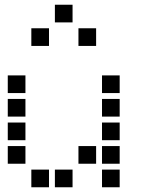

<svg xmlns="http://www.w3.org/2000/svg" viewBox="-20 -808 640 815"><path d="M214 -788Q213 -788 213 -788Q213 -788 213 -787V-714Q213 -713 213 -713Q213 -713 214 -713H287Q288 -713 288 -713Q288 -713 288 -714V-787Q288 -788 288 -788Q288 -788 287 -788ZM114 -688Q113 -688 113 -688Q113 -688 113 -687V-614Q113 -613 113 -613Q113 -613 114 -613H187Q188 -613 188 -613Q188 -613 188 -614V-687Q188 -688 188 -688Q188 -688 187 -688ZM314 -688Q313 -688 313 -688Q313 -688 313 -687V-614Q313 -613 313 -613Q313 -613 314 -613H387Q388 -613 388 -613Q388 -613 388 -614V-687Q388 -688 388 -688Q388 -688 387 -688ZM14 -488Q13 -488 13 -488Q13 -488 13 -487V-414Q13 -413 13 -413Q13 -413 14 -413H87Q88 -413 88 -413Q88 -413 88 -414V-487Q88 -488 88 -488Q88 -488 87 -488ZM414 -488Q413 -488 413 -488Q413 -488 413 -487V-414Q413 -413 413 -413Q413 -413 414 -413H487Q488 -413 488 -413Q488 -413 488 -414V-487Q488 -488 488 -488Q488 -488 487 -488ZM14 -388Q13 -388 13 -388Q13 -388 13 -387V-314Q13 -313 13 -313Q13 -313 14 -313H87Q88 -313 88 -313Q88 -313 88 -314V-387Q88 -388 88 -388Q88 -388 87 -388ZM414 -388Q413 -388 413 -388Q413 -388 413 -387V-314Q413 -313 413 -313Q413 -313 414 -313H487Q488 -313 488 -313Q488 -313 488 -314V-387Q488 -388 488 -388Q488 -388 487 -388ZM14 -288Q13 -288 13 -288Q13 -288 13 -287V-214Q13 -213 13 -213Q13 -213 14 -213H87Q88 -213 88 -213Q88 -213 88 -214V-287Q88 -288 88 -288Q88 -288 87 -288ZM414 -288Q413 -288 413 -288Q413 -288 413 -287V-214Q413 -213 413 -213Q413 -213 414 -213H487Q488 -213 488 -213Q488 -213 488 -214V-287Q488 -288 488 -288Q488 -288 487 -288ZM14 -188Q13 -188 13 -188Q13 -188 13 -187V-114Q13 -113 13 -113Q13 -113 14 -113H87Q88 -113 88 -113Q88 -113 88 -114V-187Q88 -188 88 -188Q88 -188 87 -188ZM314 -188Q313 -188 313 -188Q313 -188 313 -187V-114Q313 -113 313 -113Q313 -113 314 -113H387Q388 -113 388 -113Q388 -113 388 -114V-187Q388 -188 388 -188Q388 -188 387 -188ZM414 -188Q413 -188 413 -188Q413 -188 413 -187V-114Q413 -113 413 -113Q413 -113 414 -113H487Q488 -113 488 -113Q488 -113 488 -114V-187Q488 -188 488 -188Q488 -188 487 -188ZM114 -88Q113 -88 113 -88Q113 -88 113 -87V-14Q113 -13 113 -13Q113 -13 114 -13H187Q188 -13 188 -13Q188 -13 188 -14V-87Q188 -88 188 -88Q188 -88 187 -88ZM214 -88Q213 -88 213 -88Q213 -88 213 -87V-14Q213 -13 213 -13Q213 -13 214 -13H287Q288 -13 288 -13Q288 -13 288 -14V-87Q288 -88 288 -88Q288 -88 287 -88ZM414 -88Q413 -88 413 -88Q413 -88 413 -87V-14Q413 -13 413 -13Q413 -13 414 -13H487Q488 -13 488 -13Q488 -13 488 -14V-87Q488 -88 488 -88Q488 -88 487 -88Z"/></svg>

Font: Doto
Style: Bold
Weight: 700
Monospace: yes
Version: Version 1.000